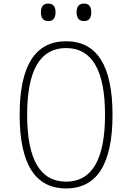

<svg xmlns="http://www.w3.org/2000/svg" viewBox="-20 -1043 740 1075"><path d="M350 12Q90 12 90 -400Q90 -812 350 -812Q610 -812 610 -400Q610 12 350 12ZM350 -26Q568 -26 568 -400Q568 -774 350 -774Q132 -774 132 -400Q132 -26 350 -26ZM250 -925Q209 -925 209 -974Q209 -1023 250 -1023Q291 -1023 291 -974Q291 -925 250 -925ZM450 -925Q409 -925 409 -974Q409 -1023 450 -1023Q491 -1023 491 -974Q491 -925 450 -925Z"/></svg>

Font: Martian Mono Thin
Style: Regular
Weight: 100
Monospace: yes
Designer: Roman Shamin
Foundry: Evil Martians
Version: Version 1.000; ttfautohint (v1.8.4.7-5d5b)